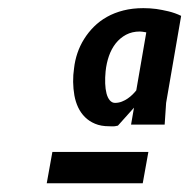

<svg xmlns="http://www.w3.org/2000/svg" viewBox="-20 -764 454 460"><path d="M241.5 -461.5Q222 -461.5 207.8 -467.5Q193.5 -473.5 183.5 -483.5Q173.5 -493.5 167.2 -506.8Q161 -520 158.2 -535.5Q155.5 -551 155.2 -567.8Q155 -584.5 157.5 -601Q159.5 -619 165.5 -636.8Q171.5 -654.5 181.5 -670.5Q191.5 -686.5 205 -700Q218.5 -713.5 236.2 -723.5Q254 -733.5 275.8 -739Q297.5 -744.5 323.5 -744.5Q339 -744.5 354.5 -742.5Q368 -740.5 383.8 -736.8Q399.5 -733 414 -726L378 -517.5L374.5 -465.5H294L301 -506L262.5 -463L255 -461.5Q250.5 -461 241.5 -461.5ZM105.5 -400H335.5L322 -325H92ZM330.5 -686.5Q325.5 -687.5 321.2 -688Q317 -688.5 315 -688.5Q296.5 -688.5 282 -680.8Q267.5 -673 257.2 -660Q247 -647 241 -629.8Q235 -612.5 233 -593Q231.5 -577.5 232 -564Q232.5 -550.5 235.2 -540Q238 -529.5 243.2 -523.5Q248.5 -517.5 255.5 -517.5Q264 -517.5 271.8 -520.5Q279.5 -523.5 286 -528Q292.5 -532.5 297.8 -537.8Q303 -543 306.5 -547.5Z"/></svg>

Font: B612
Style: Bold Italic
Weight: 700
Italic angle: -10°
Designer: Nicolas Chauveau, Thomas Paillot, Jonathan Favre-Lamarine, Jean-Luc Vinot
Foundry: AIRBUS
Version: Version 1.008